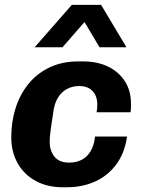

<svg xmlns="http://www.w3.org/2000/svg" viewBox="-20 -780 602 810"><path d="M244.5 10Q180 10 131 -16.5Q82 -43 54.8 -90.8Q27.5 -138.5 27.5 -202Q27.5 -265.5 45.5 -323Q63.5 -380.5 99.2 -425Q135 -469.5 188.2 -495.2Q241.5 -521 311.5 -521H329Q391 -521 436.5 -498.8Q482 -476.5 507.5 -436.2Q533 -396 532.5 -341Q532.5 -333 532.5 -324.2Q532.5 -315.5 530.5 -306.5H387.5Q389 -314.5 389.8 -322.8Q390.5 -331 390.5 -339Q390.5 -374 370.8 -395.5Q351 -417 314.5 -417Q284.5 -417 261.8 -404.2Q239 -391.5 225 -368.8Q211 -346 206 -315Q199 -271 194.2 -235.8Q189.5 -200.5 189.5 -182Q189.5 -145.5 209.2 -119.8Q229 -94 272 -94Q302 -94 324.8 -105.8Q347.5 -117.5 362.2 -142Q377 -166.5 381 -204H516Q506 -134.5 470.8 -86.8Q435.5 -39 381.8 -14.5Q328 10 262 10ZM126 -580.5 283 -759.5H406.5L513.5 -580.5H400L305.5 -739H382L243.5 -580.5Z"/></svg>

Font: Chivo Medium
Style: Italic
Weight: 500
Italic angle: -8.05°
Designer: Hector Gatti
Foundry: Omnibus-Type
Version: Version 2.002